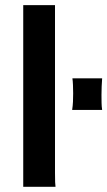

<svg xmlns="http://www.w3.org/2000/svg" viewBox="-20 -718 413 738"><path d="M69.3 -698.2H191.4V-54.7Q191.4 -29.8 191.9 -18.1Q192.4 -6.3 193.4 0H69.3ZM257.3 -295.4Q259.8 -311 260.5 -327.4Q261.2 -343.8 261.2 -359.4Q261.2 -374 260.5 -390.9Q259.8 -407.7 258.3 -417H372.6Q371.6 -404.3 370.8 -386Q370.1 -367.7 370.1 -353.5Q370.1 -336.9 370.4 -323Q370.6 -309.1 372.6 -295.4Z"/></svg>

Font: Hammersmith One
Style: Regular
Weight: 400
Designer: Nicole Fally
Foundry: Nicole Fally
Version: Version 1.002